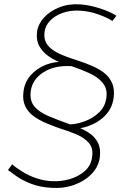

<svg xmlns="http://www.w3.org/2000/svg" viewBox="-20 -745 603 917"><path d="M346 -130 337 -142Q373 -131 402 -112.5Q431 -94 446.5 -65.5Q462 -37 457 4Q452 49 419 84Q386 119 335.5 137.5Q285 156 225 152Q171 149 129.5 133Q88 117 60 97.5Q32 78 18 67L38 40Q58 57 87 75Q116 93 151.5 105.5Q187 118 225 120Q270 123 313 110.5Q356 98 386 71Q416 44 420 3Q426 -37 404.5 -62Q383 -87 345.5 -103Q308 -119 265 -132Q231 -144 198 -158Q165 -172 139.5 -191Q114 -210 100.5 -238Q87 -266 92 -306Q97 -352 126.5 -385.5Q156 -419 200 -436Q244 -453 292 -449L287 -439Q248 -453 217 -473Q186 -493 169 -522.5Q152 -552 157 -594Q162 -630 190 -661Q218 -692 263.5 -710Q309 -728 365 -724Q406 -721 454 -706Q502 -691 536 -670L517 -645Q490 -662 449 -676.5Q408 -691 365 -694Q316 -697 278 -683Q240 -669 218 -645Q196 -621 193 -593Q188 -554 207.5 -529.5Q227 -505 264.5 -488Q302 -471 351 -456Q385 -445 418 -431Q451 -417 476.5 -397.5Q502 -378 515 -349Q528 -320 523 -280Q516 -219 467 -179Q418 -139 346 -130ZM488 -278Q494 -320 471.5 -348Q449 -376 409 -394.5Q369 -413 322 -429Q240 -434 187 -399.5Q134 -365 127 -310Q121 -265 143.5 -237.5Q166 -210 210.5 -191Q255 -172 315 -151Q348 -152 386.5 -166.5Q425 -181 454 -209Q483 -237 488 -278Z"/></svg>

Font: Josefin Sans Thin ExtraLight
Style: Italic
Weight: 250
Italic angle: -7°
Version: Version 2.000